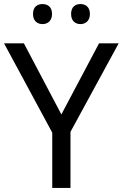

<svg xmlns="http://www.w3.org/2000/svg" viewBox="-20 -928 606 948"><path d="M143 -859C143 -825 164 -809 190 -809C215 -809 237 -825 237 -859C237 -894 215 -908 190 -908C164 -908 143 -894 143 -859ZM331 -859C331 -825 352 -809 377 -809C402 -809 424 -825 424 -859C424 -894 402 -908 377 -908C352 -908 331 -894 331 -859ZM283 -363 98 -714H0L238 -273V0H328V-277L566 -714H469Z"/></svg>

Font: Noto Sans Cuneiform
Style: Regular
Weight: 400
Designer: Monotype Design Team
Foundry: Monotype Imaging Inc.
Version: Version 2.001